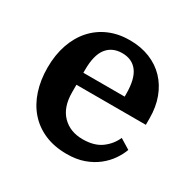

<svg xmlns="http://www.w3.org/2000/svg" viewBox="-127 -664 809 805"><g transform="rotate(30 278.0 -261.0)"><path d="M290 12Q230 12 183.5 -8Q137 -28 105 -64.5Q73 -101 56.5 -151.5Q40 -202 40 -262Q40 -324 57.5 -374.5Q75 -425 107 -460.5Q139 -496 183.5 -515Q228 -534 282 -534Q336 -534 379.5 -516.5Q423 -499 453.5 -467Q484 -435 500.5 -390.5Q517 -346 517 -291V-260H181V-224Q181 -152 218.5 -113.5Q256 -75 317 -75Q373 -75 407 -100Q441 -125 457 -162L506 -132Q497 -107 479.5 -81.5Q462 -56 435.5 -35Q409 -14 373 -1Q337 12 290 12ZM181 -318H381V-331Q381 -403 355.5 -437Q330 -471 282 -471Q234 -471 207.5 -437.5Q181 -404 181 -332Z"/></g></svg>

Font: IBM Plex Serif SemiBold
Style: Regular
Weight: 600
Designer: Mike Abbink, Paul van der Laan, Pieter van Rosmalen
Foundry: Bold Monday
Version: Version 2.5